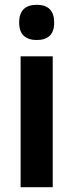

<svg xmlns="http://www.w3.org/2000/svg" viewBox="-20 -781 307 801"><path d="M133 -761Q206 -761 206 -687Q206 -649 187 -631.5Q168 -614 133 -614Q99 -614 79.5 -631.5Q60 -649 60 -687Q60 -725 79 -743Q98 -761 133 -761ZM200 -546V0H66V-546Z"/></svg>

Font: Noto Sans Kannada Condensed
Style: Bold
Weight: 700
Width: 3
Designer: Jelle Bosma - Monotype Design Team
Foundry: Monotype Imaging Inc.
Version: Version 2.005; ttfautohint (v1.8.4.7-5d5b)